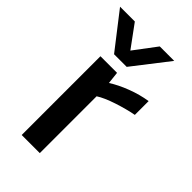

<svg xmlns="http://www.w3.org/2000/svg" viewBox="-239 -750 817 817"><g transform="rotate(45 170.0 -341.0)"><path d="M-27 -682H62L136 -581L212 -682H299L174 -521H98ZM63 -474H163L169 -419Q203 -441 250 -459Q297 -477 343 -484V-401Q300 -393 250 -376.5Q200 -360 172 -342V0H63Z"/></g></svg>

Font: Kanit
Style: Regular
Weight: 400
Designer: Katatrad Team
Foundry: Cadson Demak
Version: Version 1.001